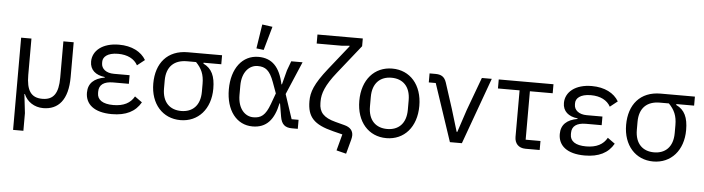

<svg xmlns="http://www.w3.org/2000/svg" viewBox="-54 -1032 5444 1485"><g transform="rotate(5 2668.0 -290.0)"><path d="M297 12C414 12 488 -68 488 -246V-516H408V-234C408 -114 372 -59 284 -59C196 -59 160 -114 160 -234V-516H80V200H160V63L143 -84H147C171 -26 228 12 297 12Z M1054 -99 997 -140C968 -87 915 -59 835 -59C752 -59 710 -89 710 -141V-153C710 -205 747 -233 819 -233H941V-300H819C758 -300 721 -331 721 -374V-386C721 -421 754 -457 838 -457C912 -457 965 -429 991 -381L1049 -427C1013 -489 939 -528 839 -528C712 -528 635 -464 635 -379C635 -315 679 -277 751 -269V-265C668 -250 624 -209 624 -137C624 -48 691 12 830 12C939 12 1012 -25 1054 -99Z M1502 -446H1640V-516H1374C1216 -516 1129 -410 1129 -252C1129 -94 1224 12 1362 12C1500 12 1595 -94 1595 -252C1595 -349 1568 -408 1502 -439ZM1374 -446H1444C1488 -401 1509 -356 1509 -283V-221C1509 -112 1448 -59 1362 -59C1276 -59 1215 -112 1215 -221V-283C1215 -392 1276 -446 1374 -446Z M1957 -585 2009 -769 1929 -780 1900 -592ZM2273 0V-70H2219L2156 -260L2265 -516H2177L2150 -443L2121 -332H2117C2089 -464 2028 -528 1922 -528C1798 -528 1715 -421 1715 -258C1715 -95 1798 12 1922 12C2030 12 2088 -55 2115 -184H2119L2136 -83C2146 -23 2174 0 2228 0ZM1922 -59C1859 -59 1801 -114 1801 -222V-294C1801 -402 1859 -457 1922 -457C1982 -457 2016 -433 2049 -343L2080 -258L2049 -173C2016 -83 1982 -59 1922 -59Z M2361 -740V-670H2554L2616 -675V-670L2467 -483C2366 -356 2344 -291 2344 -222C2344 -98 2396 -43 2548 -5L2620 13L2586 140L2662 159L2692 47C2695 35 2697 24 2697 14C2697 -21 2677 -48 2630 -60L2558 -79C2466 -103 2430 -143 2430 -215V-229C2430 -287 2452 -353 2537 -459L2713 -680V-740Z M2961 12C3099 12 3194 -94 3194 -258C3194 -422 3099 -528 2961 -528C2823 -528 2728 -422 2728 -258C2728 -94 2823 12 2961 12ZM2961 -59C2875 -59 2814 -112 2814 -221V-295C2814 -404 2875 -457 2961 -457C3047 -457 3108 -404 3108 -295V-221C3108 -112 3047 -59 2961 -59Z M3454 0H3547L3734 -516H3657L3562 -259L3504 -84H3499L3446 -259L3382 -457C3367 -502 3340 -516 3296 -516H3251V-446H3305Z M4041 0H4151V-70H4036V-446H4213V-516H3788V-446H3956V-85C3956 -35 3986 0 4041 0Z M4725 -99 4668 -140C4639 -87 4586 -59 4506 -59C4423 -59 4381 -89 4381 -141V-153C4381 -205 4418 -233 4490 -233H4612V-300H4490C4429 -300 4392 -331 4392 -374V-386C4392 -421 4425 -457 4509 -457C4583 -457 4636 -429 4662 -381L4720 -427C4684 -489 4610 -528 4510 -528C4383 -528 4306 -464 4306 -379C4306 -315 4350 -277 4422 -269V-265C4339 -250 4295 -209 4295 -137C4295 -48 4362 12 4501 12C4610 12 4683 -25 4725 -99Z M5173 -446H5311V-516H5045C4887 -516 4800 -410 4800 -252C4800 -94 4895 12 5033 12C5171 12 5266 -94 5266 -252C5266 -349 5239 -408 5173 -439ZM5045 -446H5115C5159 -401 5180 -356 5180 -283V-221C5180 -112 5119 -59 5033 -59C4947 -59 4886 -112 4886 -221V-283C4886 -392 4947 -446 5045 -446Z"/></g></svg>

Font: Braiins Sans
Style: Regular
Weight: 400
Designer: Mike Abbink, Paul van der Laan, Pieter van Rosmalen, Jiri Chlebus, Lubos Buracinsky
Foundry: Bold Monday, Sudetype
Version: Version 1.000;hotconv 1.0.109;makeotfexe 2.5.65596